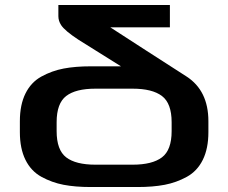

<svg xmlns="http://www.w3.org/2000/svg" viewBox="-20 -753 919 773"><path d="M731 -445Q819 -388 819 -265V-221Q819 -155 796.5 -109.5Q774 -64 732 -41Q690 -18 643 -9Q596 0 533 0H346Q283 0 236 -9Q189 -18 147 -41Q105 -64 82.5 -109.5Q60 -155 60 -221V-265Q60 -331 82.5 -376.5Q105 -422 147 -445Q189 -468 236 -477Q283 -486 346 -486H467L296 -593Q241 -629 226 -652Q215 -669 215 -688V-733H664V-643H424Q461 -619 567 -550.5Q673 -482 731 -445ZM671 -225V-261Q671 -337 632 -366.5Q593 -396 514 -396H364Q285 -396 246.5 -366.5Q208 -337 208 -261V-225Q208 -149 246.5 -119.5Q285 -90 364 -90H514Q593 -90 632 -119.5Q671 -149 671 -225Z"/></svg>

Font: Aneo
Style: Bold
Weight: 700
Designer: Anastasios Pappas
Foundry: Anastasios Pappas
Version: Version 1.000